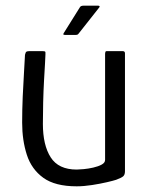

<svg xmlns="http://www.w3.org/2000/svg" viewBox="-20 -652 527 676"><path d="M250 4Q174 4 132.5 -26Q91 -56 74.5 -107Q58 -158 58 -220Q58 -266 60 -312Q62 -358 64.5 -397Q67 -436 68 -459Q70 -468 73 -470Q76 -472 84 -472H127Q135 -472 138 -471Q141 -470 140 -460Q140 -454 138.5 -429Q137 -404 135 -368Q133 -332 132 -292Q131 -252 131 -216Q131 -141 158.5 -98Q186 -55 250 -55Q258 -55 274.5 -56.5Q291 -58 308.5 -62Q326 -66 338 -72.5Q350 -79 350 -89V-463Q350 -466 351 -469Q352 -472 355 -472H412Q415 -472 417.5 -470.5Q420 -469 420 -464V-49Q420 -37 414 -31.5Q408 -26 389 -19Q380 -16 356.5 -10.5Q333 -5 304 -0.5Q275 4 250 4ZM209 -529Q203 -529 203 -531.5Q203 -534 206 -538L261 -626Q264 -632 274 -632H326Q329 -632 330.5 -630Q332 -628 328 -624L257 -534Q255 -531 252.5 -530Q250 -529 245 -529Z"/></svg>

Font: Glory Thin
Style: Regular
Weight: 400
Version: Version 1.011